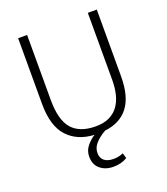

<svg xmlns="http://www.w3.org/2000/svg" viewBox="-150 -735 912 1046"><g transform="rotate(-20 306.0 -212.0)"><path d="M78 -630H130V-253Q130 -136 175 -85Q220 -34 312 -34Q358 -34 390 -49Q422 -64 442.5 -91.5Q463 -119 472.5 -157Q482 -195 482 -241V-630H534V-244Q534 -126 487 -65.5Q440 -5 351 5Q313 27 291.5 51.5Q270 76 270 106Q270 135 289 150.5Q308 166 343 166Q360 166 374.5 162.5Q389 159 399 154L408 185Q373 206 328 206Q282 206 251.5 181Q221 156 221 109Q221 75 242 49Q263 23 289 7Q191 2 134.5 -59.5Q78 -121 78 -249Z"/></g></svg>

Font: Mukta ExtraLight
Style: Regular
Weight: 275
Designer: Girish Dalvi and Yashodeep Gholap
Foundry: Ek Type
Version: Version 2.538;PS 1.002;hotconv 16.6.51;makeotf.lib2.5.65220;